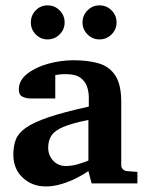

<svg xmlns="http://www.w3.org/2000/svg" viewBox="-20 -690 538 702"><path d="M406.2 -607.9Q406.2 -582.5 387.9 -564.2Q369.6 -545.9 343.8 -545.9Q318.4 -545.9 300 -564.2Q281.7 -582.5 281.7 -607.9Q281.7 -633.8 300 -652.1Q318.4 -670.4 343.8 -670.4Q369.6 -670.4 387.9 -652.1Q406.2 -633.8 406.2 -607.9ZM216.3 -607.9Q216.3 -582.5 198 -564.2Q179.7 -545.9 153.8 -545.9Q128.4 -545.9 110.6 -564.2Q92.8 -582.5 92.8 -607.9Q92.8 -633.8 110.6 -652.1Q128.4 -670.4 153.8 -670.4Q179.7 -670.4 198 -652.1Q216.3 -633.8 216.3 -607.9ZM482.4 -19.5H314.9L303.2 -64.5Q286.6 -52.7 261 -39.6Q235.4 -26.4 205.6 -17.3Q175.8 -8.3 147 -8.3Q98.1 -8.3 63.5 -40Q28.8 -71.8 28.8 -125Q28.8 -155.3 37.6 -179Q46.4 -202.6 74 -222.4Q101.6 -242.2 156.7 -261Q211.9 -279.8 304.7 -300.3Q304.7 -307.6 304.7 -318.1Q304.7 -328.6 304.7 -335.4Q304.7 -352.5 298.6 -372.1Q292.5 -391.6 274.7 -405.3Q256.8 -418.9 220.7 -418.9Q207 -418.9 196.8 -417.7Q186.5 -416.5 182.1 -415.5V-330.1H89.4Q76.2 -330.1 62.5 -336.4Q48.8 -342.8 48.8 -362.3Q48.8 -396 79.1 -419.9Q109.4 -443.8 155.5 -456.8Q201.7 -469.7 249 -469.7Q301.3 -469.7 340.3 -458.5Q379.4 -447.3 401.4 -414.3Q423.3 -381.3 423.3 -316.4V-85.4Q423.3 -77.1 429.2 -71.3Q435.1 -65.4 442.9 -64.5L482.4 -61.5ZM303.2 -103V-251.5Q245.1 -239.7 213.1 -226.6Q181.2 -213.4 168.7 -195.3Q156.2 -177.2 156.2 -149.9Q156.2 -122.6 174.3 -102.8Q192.4 -83 220.7 -83Q242.2 -83 265.6 -89.8Q289.1 -96.7 303.2 -103Z"/></svg>

Font: Annapurna SIL
Style: Bold
Weight: 700
Designer: Peter Martin, Annie Olsen
Foundry: SIL International
Version: Version 2.000